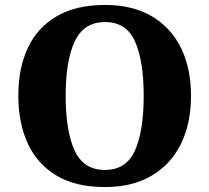

<svg xmlns="http://www.w3.org/2000/svg" viewBox="-20 -745 845 775"><path d="M403 10Q286 10 208.5 -36Q131 -82 92.5 -165Q54 -248 54 -359Q54 -470 92.5 -552Q131 -634 209 -679.5Q287 -725 404 -725Q515 -725 592.5 -679.5Q670 -634 710.5 -551.5Q751 -469 751 -358Q751 -247 710.5 -164.5Q670 -82 592.5 -36Q515 10 403 10ZM403 -59Q490 -59 525 -138Q560 -217 560 -358Q560 -499 525 -577.5Q490 -656 404 -656Q318 -656 281.5 -577.5Q245 -499 245 -358Q245 -217 281 -138Q317 -59 403 -59Z"/></svg>

Font: Noto Serif Tamil ExtraBold
Style: Italic
Weight: 800
Italic angle: -12°
Designer: Indian Type Foundry, Tom Grace, and the Monotype Design Team
Foundry: Monotype Imaging Inc.
Version: Version 2.003; ttfautohint (v1.8.4.7-5d5b)